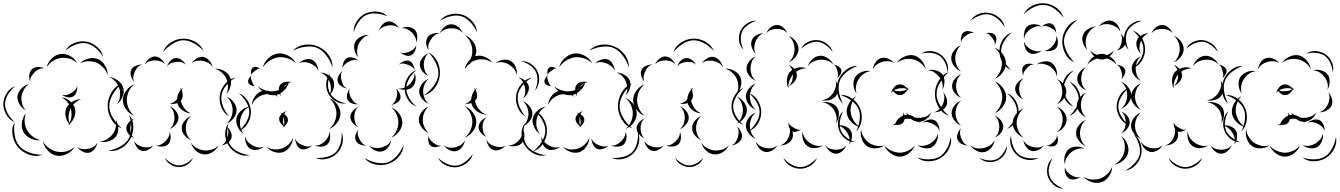

<svg xmlns="http://www.w3.org/2000/svg" viewBox="-111 -896 8115 1163"><path d="M285 -589Q303 -621 339 -635.5Q375 -650 411 -644Q447 -638 477 -612.5Q507 -587 514 -551Q495 -583 467 -606Q439 -629 410 -634Q381 -639 347 -626Q313 -613 285 -589ZM172 -489Q178 -518 202 -541.5Q226 -565 256 -569Q285 -573 314.5 -556.5Q344 -540 357 -514Q335 -534 308.5 -541Q282 -548 259 -545Q235 -542 211.5 -528Q188 -514 172 -489ZM373 -512Q393 -533 425 -541Q457 -549 483 -538Q509 -527 525.5 -498.5Q542 -470 541 -441Q532 -469 513.5 -488Q495 -507 474 -516Q452 -525 425.5 -525Q399 -525 373 -512ZM72 -401Q64 -418 66.5 -440.5Q69 -463 82 -476Q96 -489 118.5 -490Q141 -491 158 -482Q139 -484 124 -476.5Q109 -469 99 -459Q88 -448 79.5 -434Q71 -420 72 -401ZM551 -429Q578 -427 603 -408.5Q628 -390 636 -364Q643 -338 631 -309Q619 -280 597 -264Q613 -286 615.5 -311Q618 -336 613 -357Q607 -378 591.5 -398Q576 -418 551 -429ZM45 -227Q23 -239 7.5 -264Q-8 -289 -5 -314Q-2 -339 19 -360Q40 -381 65 -387Q44 -373 33 -352Q22 -331 19 -311Q17 -291 22.5 -268.5Q28 -246 45 -227ZM356 -376Q359 -359 352.5 -339Q346 -319 331 -311Q316 -303 296 -307.5Q276 -312 263 -323Q279 -317 293.5 -321Q308 -325 319 -332Q331 -339 342 -349Q353 -359 356 -376ZM-22 -157Q-54 -169 -72.5 -201Q-91 -233 -91 -267Q-90 -301 -70.5 -332Q-51 -363 -19 -374Q-45 -353 -62.5 -323.5Q-80 -294 -81 -267Q-81 -239 -64.5 -209.5Q-48 -180 -22 -157ZM317 -135Q313 -139 309 -144Q305 -140 301 -137Q304 -142 307 -146Q292 -165 286.5 -191Q281 -217 290 -239Q295 -252 307 -264Q299 -277 287.5 -288Q276 -299 261 -307Q295 -303 321 -276Q350 -296 381 -295Q366 -290 354 -281.5Q342 -273 332 -262Q341 -250 344 -237Q349 -213 339.5 -188Q330 -163 312 -146Q314 -141 317 -135ZM312 -230Q306 -213 304.5 -192.5Q303 -172 310 -152Q320 -171 322 -192Q324 -213 320 -231Q319 -236 317 -241Q315 -235 312 -230ZM135 -47Q106 -43 75.5 -57Q45 -71 31 -96Q17 -122 22 -155Q27 -188 46 -210Q36 -183 38.5 -155.5Q41 -128 53 -108Q64 -87 85.5 -70Q107 -53 135 -47ZM670 -201Q696 -171 696.5 -128.5Q697 -86 677 -52Q658 -18 621 3Q584 24 545 17Q584 10 618.5 -9.5Q653 -29 669 -57Q684 -84 684 -124Q684 -164 670 -201ZM590 -171Q604 -149 605 -119.5Q606 -90 591 -69Q575 -48 546.5 -40Q518 -32 493 -39Q519 -41 539 -54Q559 -67 571 -83Q584 -100 590 -123Q596 -146 590 -171ZM147 41Q108 56 67 41.5Q26 27 -1 -4Q-28 -35 -35 -78.5Q-42 -122 -22 -157Q-29 -117 -22 -76.5Q-15 -36 7 -11Q28 14 67 28Q106 42 147 41ZM341 -5Q326 21 294.5 36.5Q263 52 233 47Q203 42 179 16.5Q155 -9 149 -39Q165 -13 189 3Q213 19 237 23Q261 28 289.5 21Q318 14 341 -5ZM479 -32Q476 -13 462 6Q448 25 428 29Q409 33 388.5 21.5Q368 10 357 -6Q373 6 390.5 7.5Q408 9 423 5Q439 2 454.5 -6.5Q470 -15 479 -32Z M877 -580Q889 -617 924 -639Q959 -661 997 -662Q1036 -663 1071.5 -643Q1107 -623 1122 -587Q1096 -616 1062 -634.5Q1028 -653 997 -652Q967 -651 934 -630.5Q901 -610 877 -580ZM766 -505Q772 -523 790 -538.5Q808 -554 827 -554Q847 -554 864.5 -538.5Q882 -523 889 -505Q877 -520 860 -525Q843 -530 827 -530Q812 -530 795 -525Q778 -520 766 -505ZM1049 -513Q1060 -530 1081 -542.5Q1102 -555 1122 -551Q1142 -547 1157.5 -528Q1173 -509 1177 -489Q1166 -507 1150 -515.5Q1134 -524 1118 -527Q1102 -530 1083.5 -528Q1065 -526 1049 -513ZM901 -493Q905 -510 920 -526.5Q935 -543 953 -544Q970 -546 988 -533.5Q1006 -521 1013 -504Q1001 -517 985 -519.5Q969 -522 955 -521Q941 -519 926 -513.5Q911 -508 901 -493ZM702 -401Q689 -414 682.5 -435Q676 -456 684 -473Q691 -489 711.5 -497.5Q732 -506 750 -505Q732 -500 722 -488Q712 -476 706 -463Q700 -449 697 -433.5Q694 -418 702 -401ZM1190 -480Q1216 -482 1243.5 -468Q1271 -454 1282 -430Q1293 -406 1286 -376Q1279 -346 1260 -327Q1271 -351 1270 -375.5Q1269 -400 1260 -420Q1251 -439 1233 -456Q1215 -473 1190 -480ZM627 -119Q587 -133 564 -172Q541 -211 541 -254Q541 -297 564 -336Q587 -375 627 -389Q594 -362 572.5 -325Q551 -288 551 -254Q551 -220 572.5 -183Q594 -146 627 -119ZM702 -194Q674 -205 653.5 -232.5Q633 -260 633 -290Q633 -320 653.5 -347.5Q674 -375 702 -385Q679 -366 668 -340Q657 -314 657 -290Q657 -266 668 -240Q679 -214 702 -194ZM1046 -209Q1020 -210 995.5 -227Q971 -244 964 -269L963 -272Q939 -263 916 -268Q931 -270 942 -277.5Q953 -285 961 -295Q963 -326 983 -351Q983 -359 981 -366Q985 -361 987 -355Q992 -360 997 -364Q993 -357 990 -350Q995 -335 995.5 -319Q996 -303 988 -291Q986 -288 984 -286Q985 -281 987 -276Q993 -256 1007.5 -237.5Q1022 -219 1046 -209ZM1335 -331Q1369 -319 1389 -286Q1409 -253 1409 -217Q1409 -181 1389.5 -148Q1370 -115 1336 -103Q1363 -126 1381 -157.5Q1399 -189 1399 -217Q1399 -246 1381 -277Q1363 -308 1335 -331ZM1261 -311Q1285 -302 1303.5 -278.5Q1322 -255 1322 -229Q1322 -203 1303.5 -179.5Q1285 -156 1261 -147Q1281 -164 1289.5 -186Q1298 -208 1298 -229Q1298 -250 1289.5 -272Q1281 -294 1261 -311ZM916 -252Q936 -245 953 -225Q970 -205 970 -183Q970 -161 953 -141Q936 -121 916 -114Q933 -128 939.5 -147Q946 -166 946 -183Q946 -201 939.5 -219.5Q933 -238 916 -252ZM1046 -47Q1024 -55 1007 -76Q990 -97 990 -120Q990 -143 1007 -164Q1024 -185 1046 -193Q1028 -178 1021 -158Q1014 -138 1014 -120Q1014 -102 1021 -82Q1028 -62 1046 -47ZM702 -59Q684 -65 669 -82.5Q654 -100 654 -119Q654 -137 669 -154.5Q684 -172 702 -178Q688 -166 683 -150Q678 -134 678 -119Q678 -104 683 -87.5Q688 -71 702 -59ZM1261 -131Q1276 -120 1286 -99.5Q1296 -79 1291 -60Q1286 -42 1267 -29.5Q1248 -17 1229 -15Q1246 -23 1255 -37.5Q1264 -52 1268 -67Q1272 -81 1272 -98Q1272 -115 1261 -131ZM916 -98Q924 -81 922.5 -58.5Q921 -36 908 -23Q895 -10 872.5 -8.5Q850 -7 833 -15Q851 -13 865.5 -21.5Q880 -30 891 -40Q901 -51 909.5 -65.5Q918 -80 916 -98ZM817 -15Q807 1 786.5 11.5Q766 22 748 17Q730 13 717 -5.5Q704 -24 702 -43Q710 -26 724.5 -18Q739 -10 754 -6Q768 -3 785 -3.5Q802 -4 817 -15ZM1213 -15Q1202 9 1176 25.5Q1150 42 1124 39Q1097 37 1075 16Q1053 -5 1046 -31Q1061 -9 1083 2Q1105 13 1126 15Q1147 17 1170.5 10.5Q1194 4 1213 -15ZM1058 60Q1049 85 1024.5 100.5Q1000 116 973 116Q946 116 921.5 100.5Q897 85 888 60Q905 80 928.5 93Q952 106 973 106Q994 106 1017.5 93Q1041 80 1058 60Z M1663 -589Q1691 -619 1734.5 -625Q1778 -631 1816 -614Q1854 -598 1879.5 -563Q1905 -528 1903 -487Q1891 -526 1866.5 -559Q1842 -592 1812 -605Q1782 -618 1741 -613Q1700 -608 1663 -589ZM1481 -488Q1488 -519 1514.5 -543.5Q1541 -568 1573 -572Q1604 -576 1635.5 -558.5Q1667 -541 1682 -513Q1659 -534 1630 -543Q1601 -552 1575 -549Q1550 -545 1524 -529.5Q1498 -514 1481 -488ZM1698 -511Q1711 -526 1733.5 -534Q1756 -542 1775 -536Q1794 -529 1805.5 -507.5Q1817 -486 1817 -466Q1810 -485 1795.5 -496Q1781 -507 1766 -513Q1751 -519 1733 -520Q1715 -521 1698 -511ZM1412 -440Q1409 -450 1410 -465Q1411 -480 1420 -486Q1428 -493 1443 -490Q1458 -487 1466 -481Q1456 -483 1448.5 -477.5Q1441 -472 1434 -467Q1427 -462 1420 -456.5Q1413 -451 1412 -440ZM1829 -456Q1852 -457 1876 -443Q1900 -429 1909 -408Q1917 -386 1909 -359.5Q1901 -333 1883 -318Q1894 -338 1893.5 -359.5Q1893 -381 1886 -399Q1880 -416 1865.5 -432.5Q1851 -449 1829 -456ZM1436 -373Q1425 -373 1411 -379Q1397 -385 1393 -395Q1389 -406 1396.5 -419.5Q1404 -433 1412 -440Q1407 -430 1409.5 -421Q1412 -412 1415 -403Q1419 -395 1422.5 -386Q1426 -377 1436 -373ZM1277 -191Q1244 -209 1229.5 -246.5Q1215 -284 1221 -321Q1227 -358 1253 -388.5Q1279 -419 1316 -426Q1283 -407 1259 -378Q1235 -349 1231 -319Q1226 -289 1239 -254Q1252 -219 1277 -191ZM1414 -259Q1415 -286 1432.5 -311Q1450 -336 1475 -344L1477 -345Q1461 -357 1452 -373Q1474 -355 1501 -347Q1512 -347 1524 -343Q1539 -342 1554 -344Q1566 -346 1578 -351Q1577 -370 1587 -383Q1595 -393 1609.5 -397.5Q1624 -402 1639 -401Q1640 -403 1640 -404V-401Q1648 -401 1656 -398Q1646 -398 1638 -395Q1626 -354 1588 -332Q1587 -322 1589 -313Q1584 -319 1582 -328Q1572 -323 1563 -321Q1569 -316 1573 -310Q1564 -316 1554 -320Q1532 -317 1509 -326Q1495 -325 1482 -321Q1462 -315 1443 -299.5Q1424 -284 1414 -259ZM1606 -368Q1604 -366 1603 -364Q1620 -376 1632 -392Q1624 -387 1617.5 -381Q1611 -375 1606 -368ZM1883 -302Q1911 -292 1931 -265Q1951 -238 1951 -208Q1951 -179 1931 -152Q1911 -125 1883 -115Q1906 -134 1916.5 -159.5Q1927 -185 1927 -208Q1927 -232 1916.5 -257.5Q1906 -283 1883 -302ZM1365 -84Q1343 -98 1329.5 -126Q1316 -154 1321 -180Q1327 -206 1350.5 -226.5Q1374 -247 1400 -250Q1377 -238 1363 -217Q1349 -196 1345 -175Q1340 -154 1344.5 -129.5Q1349 -105 1365 -84ZM1617 -125Q1613 -127 1610 -129Q1606 -126 1601 -123Q1605 -127 1607 -132Q1595 -140 1587 -153Q1579 -166 1580 -178Q1581 -193 1596 -206Q1592 -211 1586 -214Q1593 -213 1600 -210Q1612 -220 1626 -224Q1615 -217 1610 -204Q1619 -199 1625.5 -191.5Q1632 -184 1633 -175Q1635 -164 1628.5 -152Q1622 -140 1612 -131Q1614 -128 1617 -125ZM1604 -176Q1603 -167 1603.5 -156.5Q1604 -146 1609 -137Q1612 -145 1611.5 -154Q1611 -163 1609 -171Q1609 -175 1608 -179.5Q1607 -184 1605 -188Q1605 -183 1604 -176ZM1402 44Q1367 53 1331.5 36Q1296 19 1276 -11Q1255 -41 1253 -80Q1251 -119 1273 -149Q1263 -114 1265.5 -77.5Q1268 -41 1284 -17Q1300 8 1333 24Q1366 40 1402 44ZM1883 -99Q1891 -81 1888.5 -58Q1886 -35 1873 -22Q1859 -9 1836 -8Q1813 -7 1795 -15Q1814 -13 1829.5 -21Q1845 -29 1856 -39Q1867 -50 1875.5 -65Q1884 -80 1883 -99ZM1958 -95Q1972 -63 1963 -27Q1954 9 1929 34Q1904 58 1867.5 66.5Q1831 75 1799 60Q1834 63 1868 54.5Q1902 46 1922 27Q1942 7 1951.5 -26.5Q1961 -60 1958 -95ZM1488 -8Q1473 6 1449 11Q1425 16 1407 6Q1389 -4 1380 -27Q1371 -50 1374 -70Q1378 -50 1391 -36.5Q1404 -23 1419 -15Q1433 -7 1451 -3.5Q1469 0 1488 -8ZM1664 -62Q1663 -35 1646.5 -9.5Q1630 16 1605 25Q1580 34 1550.5 24.5Q1521 15 1504 -6Q1527 8 1552 9Q1577 10 1597 3Q1617 -4 1635.5 -20.5Q1654 -37 1664 -62ZM1780 -15Q1768 -2 1747.5 5Q1727 12 1711 6Q1695 -1 1686 -20.5Q1677 -40 1677 -57Q1683 -41 1695 -31.5Q1707 -22 1720 -17Q1733 -11 1748.5 -9Q1764 -7 1780 -15Z M2032 -700Q2029 -735 2050 -767Q2071 -799 2103 -814Q2136 -829 2174 -825.5Q2212 -822 2237 -797Q2204 -811 2168.5 -814Q2133 -817 2108 -805Q2082 -793 2061.5 -763.5Q2041 -734 2032 -700ZM2186 -712Q2190 -730 2205.5 -747Q2221 -764 2240 -766Q2259 -768 2278 -755Q2297 -742 2305 -725Q2291 -738 2274.5 -741Q2258 -744 2243 -742Q2228 -740 2212 -733.5Q2196 -727 2186 -712ZM2321 -725Q2338 -734 2361.5 -732.5Q2385 -731 2399 -717Q2414 -704 2416 -680.5Q2418 -657 2410 -639Q2411 -658 2402.5 -673.5Q2394 -689 2383 -700Q2371 -711 2355.5 -719Q2340 -727 2321 -725ZM2060 -548Q2043 -565 2036.5 -592Q2030 -619 2040 -640Q2051 -662 2075.5 -674Q2100 -686 2124 -684Q2101 -678 2085.5 -662.5Q2070 -647 2062 -630Q2054 -613 2052 -591Q2050 -569 2060 -548ZM2410 -623Q2411 -606 2402.5 -587Q2394 -568 2379 -561Q2364 -554 2344 -561Q2324 -568 2312 -580Q2327 -572 2342 -575Q2357 -578 2369 -583Q2382 -589 2393.5 -598Q2405 -607 2410 -623ZM2484 -579Q2521 -561 2539.5 -521Q2558 -481 2553 -440Q2549 -398 2522.5 -363Q2496 -328 2456 -318Q2490 -341 2515 -374.5Q2540 -408 2544 -441Q2547 -474 2530 -511.5Q2513 -549 2484 -579ZM1964 -481Q1962 -498 1969.5 -517.5Q1977 -537 1992 -545Q2007 -552 2027.5 -546.5Q2048 -541 2060 -529Q2045 -536 2030 -532.5Q2015 -529 2003 -523Q1991 -517 1979.5 -507.5Q1968 -498 1964 -481ZM2306 -505Q2316 -517 2334.5 -524.5Q2353 -532 2368 -527Q2383 -521 2391.5 -503Q2400 -485 2400 -470Q2395 -485 2383 -492.5Q2371 -500 2359 -504Q2347 -509 2333.5 -511Q2320 -513 2306 -505ZM1992 -360Q1975 -362 1957 -373.5Q1939 -385 1935 -401Q1930 -418 1940 -437Q1950 -456 1964 -466Q1954 -452 1954 -436.5Q1954 -421 1958 -408Q1961 -394 1968.5 -380.5Q1976 -367 1992 -360ZM2400 -454Q2409 -434 2406 -409Q2403 -384 2387 -369Q2372 -354 2346.5 -352.5Q2321 -351 2302 -360Q2323 -358 2341 -366Q2359 -374 2371 -386Q2383 -398 2392 -415.5Q2401 -433 2400 -454ZM1985 -269Q1953 -265 1923 -282.5Q1893 -300 1878 -328Q1863 -357 1865 -391.5Q1867 -426 1889 -450Q1877 -420 1876 -388Q1875 -356 1887 -333Q1899 -310 1926 -293Q1953 -276 1985 -269ZM2060 -265Q2043 -262 2023 -269Q2003 -276 1995 -291Q1987 -306 1992 -326.5Q1997 -347 2008 -360Q2002 -344 2005.5 -329.5Q2009 -315 2016 -303Q2023 -291 2033 -279.5Q2043 -268 2060 -265ZM2286 -360Q2300 -351 2309 -333Q2318 -315 2314 -299Q2310 -283 2292.5 -272.5Q2275 -262 2259 -261Q2274 -268 2280.5 -280.5Q2287 -293 2291 -305Q2294 -318 2295 -332.5Q2296 -347 2286 -360ZM2060 -126Q2042 -133 2026.5 -150.5Q2011 -168 2011 -188Q2011 -207 2026.5 -224.5Q2042 -242 2060 -249Q2045 -237 2040 -220Q2035 -203 2035 -188Q2035 -172 2040 -155.5Q2045 -139 2060 -126ZM2259 -245Q2286 -235 2306 -209Q2326 -183 2326 -154Q2326 -125 2306 -99Q2286 -73 2259 -63Q2281 -81 2291.5 -106Q2302 -131 2302 -154Q2302 -177 2291.5 -202Q2281 -227 2259 -245ZM2108 -15Q2091 -13 2071.5 -20.5Q2052 -28 2045 -43Q2037 -58 2042.5 -78Q2048 -98 2060 -110Q2053 -95 2056.5 -80.5Q2060 -66 2066 -54Q2072 -42 2081.5 -30.5Q2091 -19 2108 -15ZM2259 -47Q2256 -25 2240.5 -4.5Q2225 16 2204 21Q2182 26 2159 14.5Q2136 3 2124 -15Q2141 -2 2161 0Q2181 2 2198 -2Q2215 -6 2232 -16.5Q2249 -27 2259 -47ZM2334 -18Q2332 22 2304.5 53.5Q2277 85 2240 97Q2202 109 2161 100Q2120 91 2096 60Q2129 81 2167.5 89Q2206 97 2236 88Q2266 78 2292.5 48.5Q2319 19 2334 -18Z M2554 -770Q2576 -799 2614.5 -808.5Q2653 -818 2689 -807Q2724 -796 2750.5 -766Q2777 -736 2778 -699Q2764 -734 2739 -761Q2714 -788 2686 -797Q2657 -806 2621 -798Q2585 -790 2554 -770ZM2554 -695Q2561 -716 2581 -732.5Q2601 -749 2623 -749Q2645 -749 2665 -732.5Q2685 -716 2693 -695Q2679 -712 2660 -718.5Q2641 -725 2623 -725Q2606 -725 2587 -718.5Q2568 -712 2554 -695ZM2486 -591Q2474 -607 2471 -630Q2468 -653 2479 -670Q2489 -686 2512 -692.5Q2535 -699 2554 -695Q2534 -693 2520.5 -681.5Q2507 -670 2499 -657Q2490 -644 2485 -627Q2480 -610 2486 -591ZM2705 -476Q2706 -485 2709 -494Q2707 -493 2705 -492Q2708 -494 2710 -496Q2720 -522 2740 -539Q2750 -563 2750 -587Q2750 -612 2739 -638Q2728 -664 2705 -683Q2733 -673 2753.5 -645.5Q2774 -618 2774 -587Q2774 -572 2768 -556Q2771 -557 2774 -557Q2800 -563 2828.5 -550.5Q2857 -538 2872 -515Q2850 -531 2825.5 -535Q2801 -539 2780 -534Q2762 -530 2745 -520Q2735 -508 2722 -500Q2712 -489 2705 -476ZM2486 -435Q2465 -443 2448.5 -463Q2432 -483 2432 -505Q2432 -527 2448.5 -547Q2465 -567 2486 -575Q2469 -561 2462.5 -542Q2456 -523 2456 -505Q2456 -487 2462.5 -468Q2469 -449 2486 -435ZM2891 -514Q2908 -529 2935.5 -533.5Q2963 -538 2983 -526Q3003 -515 3013 -489.5Q3023 -464 3019 -441Q3015 -464 3001 -480Q2987 -496 2971 -505Q2955 -515 2933.5 -518.5Q2912 -522 2891 -514ZM3045 -525Q3076 -528 3103.5 -510Q3131 -492 3145 -464Q3158 -436 3154 -402.5Q3150 -369 3129 -347Q3142 -375 3144 -406Q3146 -437 3136 -459Q3125 -482 3100 -500Q3075 -518 3045 -525ZM2411 -251Q2378 -263 2359 -294.5Q2340 -326 2340 -361Q2340 -396 2359 -427.5Q2378 -459 2411 -471Q2384 -449 2367 -419Q2350 -389 2350 -361Q2350 -333 2367 -303Q2384 -273 2411 -251ZM3027 -427Q3048 -424 3067.5 -409Q3087 -394 3092 -374Q3096 -354 3084.5 -332Q3073 -310 3056 -299Q3069 -315 3070.5 -334Q3072 -353 3068 -369Q3065 -385 3055.5 -401.5Q3046 -418 3027 -427ZM2486 -267Q2464 -275 2446 -297Q2428 -319 2428 -343Q2428 -367 2446 -389Q2464 -411 2486 -419Q2468 -404 2460 -383Q2452 -362 2452 -343Q2452 -324 2460 -303Q2468 -282 2486 -267ZM2836 -201Q2809 -202 2782.5 -219Q2756 -236 2747 -262Q2745 -267 2744 -272Q2724 -265 2705 -268Q2718 -270 2727 -277Q2736 -284 2743 -292Q2745 -325 2765 -351Q2764 -358 2762 -366Q2766 -361 2769 -355Q2774 -361 2779 -366Q2775 -358 2771 -350Q2778 -336 2779 -320.5Q2780 -305 2773 -294Q2770 -289 2766 -285Q2767 -277 2770 -270Q2777 -249 2793.5 -230Q2810 -211 2836 -201ZM3056 -283Q3078 -275 3096 -253Q3114 -231 3114 -207Q3114 -183 3096 -161Q3078 -139 3056 -131Q3074 -146 3082 -167Q3090 -188 3090 -207Q3090 -226 3082 -247Q3074 -268 3056 -283ZM2705 -252Q2733 -242 2753.5 -214.5Q2774 -187 2774 -158Q2774 -128 2753.5 -100.5Q2733 -73 2705 -63Q2728 -82 2739 -108Q2750 -134 2750 -158Q2750 -181 2739 -207Q2728 -233 2705 -252ZM2486 -91Q2462 -100 2444 -123Q2426 -146 2426 -171Q2426 -196 2444 -219Q2462 -242 2486 -251Q2467 -235 2458.5 -213Q2450 -191 2450 -171Q2450 -151 2458.5 -129Q2467 -107 2486 -91ZM3131 -223Q3166 -208 3185 -171.5Q3204 -135 3202 -97Q3200 -58 3177 -24Q3154 10 3117 21Q3148 -2 3169 -34.5Q3190 -67 3192 -97Q3194 -128 3176.5 -162.5Q3159 -197 3131 -223ZM2836 -67Q2818 -73 2803 -90Q2788 -107 2788 -126Q2788 -145 2803 -162Q2818 -179 2836 -185Q2822 -173 2817 -157Q2812 -141 2812 -126Q2812 -111 2817 -95Q2822 -79 2836 -67ZM3056 -115Q3066 -97 3065.5 -71.5Q3065 -46 3051 -31Q3037 -15 3012.5 -11Q2988 -7 2968 -15Q2989 -15 3005.5 -24.5Q3022 -34 3033 -47Q3044 -59 3051.5 -76.5Q3059 -94 3056 -115ZM2562 -15Q2549 -7 2529.5 -5Q2510 -3 2498 -13Q2486 -22 2483.5 -41.5Q2481 -61 2486 -75Q2486 -60 2495 -49.5Q2504 -39 2513 -32Q2523 -24 2535 -18Q2547 -12 2562 -15ZM2952 -15Q2940 0 2919 9.5Q2898 19 2880 13Q2861 8 2849 -12Q2837 -32 2836 -51Q2843 -33 2857.5 -23.5Q2872 -14 2887 -10Q2901 -5 2918.5 -5Q2936 -5 2952 -15ZM2705 -47Q2703 -26 2688.5 -6Q2674 14 2654 19Q2634 24 2611.5 13Q2589 2 2578 -15Q2594 -3 2613 -1.5Q2632 0 2648 -4Q2664 -8 2680 -18Q2696 -28 2705 -47ZM2753 36Q2745 69 2716.5 91Q2688 113 2655 117Q2622 120 2589.5 105Q2557 90 2542 60Q2566 83 2596.5 96.5Q2627 110 2654 107Q2681 104 2707.5 84Q2734 64 2753 36Z M3458 -589Q3486 -619 3529.5 -625Q3573 -631 3611 -614Q3649 -598 3674.5 -563Q3700 -528 3698 -487Q3686 -526 3661.5 -559Q3637 -592 3607 -605Q3577 -618 3536 -613Q3495 -608 3458 -589ZM3276 -488Q3283 -519 3309.5 -543.5Q3336 -568 3368 -572Q3399 -576 3430.5 -558.5Q3462 -541 3477 -513Q3454 -534 3425 -543Q3396 -552 3370 -549Q3345 -545 3319 -529.5Q3293 -514 3276 -488ZM3493 -511Q3506 -526 3528.5 -534Q3551 -542 3570 -536Q3589 -529 3600.5 -507.5Q3612 -486 3612 -466Q3605 -485 3590.5 -496Q3576 -507 3561 -513Q3546 -519 3528 -520Q3510 -521 3493 -511ZM3207 -440Q3204 -450 3205 -465Q3206 -480 3215 -486Q3223 -493 3238 -490Q3253 -487 3261 -481Q3251 -483 3243.5 -477.5Q3236 -472 3229 -467Q3222 -462 3215 -456.5Q3208 -451 3207 -440ZM3624 -456Q3647 -457 3671 -443Q3695 -429 3704 -408Q3712 -386 3704 -359.5Q3696 -333 3678 -318Q3689 -338 3688.5 -359.5Q3688 -381 3681 -399Q3675 -416 3660.5 -432.5Q3646 -449 3624 -456ZM3231 -373Q3220 -373 3206 -379Q3192 -385 3188 -395Q3184 -406 3191.5 -419.5Q3199 -433 3207 -440Q3202 -430 3204.5 -421Q3207 -412 3210 -403Q3214 -395 3217.5 -386Q3221 -377 3231 -373ZM3072 -191Q3039 -209 3024.5 -246.5Q3010 -284 3016 -321Q3022 -358 3048 -388.5Q3074 -419 3111 -426Q3078 -407 3054 -378Q3030 -349 3026 -319Q3021 -289 3034 -254Q3047 -219 3072 -191ZM3209 -259Q3210 -286 3227.5 -311Q3245 -336 3270 -344L3272 -345Q3256 -357 3247 -373Q3269 -355 3296 -347Q3307 -347 3319 -343Q3334 -342 3349 -344Q3361 -346 3373 -351Q3372 -370 3382 -383Q3390 -393 3404.5 -397.5Q3419 -402 3434 -401Q3435 -403 3435 -404V-401Q3443 -401 3451 -398Q3441 -398 3433 -395Q3421 -354 3383 -332Q3382 -322 3384 -313Q3379 -319 3377 -328Q3367 -323 3358 -321Q3364 -316 3368 -310Q3359 -316 3349 -320Q3327 -317 3304 -326Q3290 -325 3277 -321Q3257 -315 3238 -299.5Q3219 -284 3209 -259ZM3401 -368Q3399 -366 3398 -364Q3415 -376 3427 -392Q3419 -387 3412.5 -381Q3406 -375 3401 -368ZM3678 -302Q3706 -292 3726 -265Q3746 -238 3746 -208Q3746 -179 3726 -152Q3706 -125 3678 -115Q3701 -134 3711.5 -159.5Q3722 -185 3722 -208Q3722 -232 3711.5 -257.5Q3701 -283 3678 -302ZM3160 -84Q3138 -98 3124.5 -126Q3111 -154 3116 -180Q3122 -206 3145.5 -226.5Q3169 -247 3195 -250Q3172 -238 3158 -217Q3144 -196 3140 -175Q3135 -154 3139.5 -129.5Q3144 -105 3160 -84ZM3412 -125Q3408 -127 3405 -129Q3401 -126 3396 -123Q3400 -127 3402 -132Q3390 -140 3382 -153Q3374 -166 3375 -178Q3376 -193 3391 -206Q3387 -211 3381 -214Q3388 -213 3395 -210Q3407 -220 3421 -224Q3410 -217 3405 -204Q3414 -199 3420.5 -191.5Q3427 -184 3428 -175Q3430 -164 3423.5 -152Q3417 -140 3407 -131Q3409 -128 3412 -125ZM3399 -176Q3398 -167 3398.5 -156.5Q3399 -146 3404 -137Q3407 -145 3406.5 -154Q3406 -163 3404 -171Q3404 -175 3403 -179.5Q3402 -184 3400 -188Q3400 -183 3399 -176ZM3197 44Q3162 53 3126.5 36Q3091 19 3071 -11Q3050 -41 3048 -80Q3046 -119 3068 -149Q3058 -114 3060.5 -77.5Q3063 -41 3079 -17Q3095 8 3128 24Q3161 40 3197 44ZM3678 -99Q3686 -81 3683.5 -58Q3681 -35 3668 -22Q3654 -9 3631 -8Q3608 -7 3590 -15Q3609 -13 3624.5 -21Q3640 -29 3651 -39Q3662 -50 3670.5 -65Q3679 -80 3678 -99ZM3753 -95Q3767 -63 3758 -27Q3749 9 3724 34Q3699 58 3662.5 66.5Q3626 75 3594 60Q3629 63 3663 54.5Q3697 46 3717 27Q3737 7 3746.5 -26.5Q3756 -60 3753 -95ZM3283 -8Q3268 6 3244 11Q3220 16 3202 6Q3184 -4 3175 -27Q3166 -50 3169 -70Q3173 -50 3186 -36.5Q3199 -23 3214 -15Q3228 -7 3246 -3.5Q3264 0 3283 -8ZM3459 -62Q3458 -35 3441.5 -9.5Q3425 16 3400 25Q3375 34 3345.5 24.5Q3316 15 3299 -6Q3322 8 3347 9Q3372 10 3392 3Q3412 -4 3430.5 -20.5Q3449 -37 3459 -62ZM3575 -15Q3563 -2 3542.5 5Q3522 12 3506 6Q3490 -1 3481 -20.5Q3472 -40 3472 -57Q3478 -41 3490 -31.5Q3502 -22 3515 -17Q3528 -11 3543.5 -9Q3559 -7 3575 -15Z M3968 -580Q3980 -617 4015 -639Q4050 -661 4088 -662Q4127 -663 4162.5 -643Q4198 -623 4213 -587Q4187 -616 4153 -634.5Q4119 -653 4088 -652Q4058 -651 4025 -630.5Q3992 -610 3968 -580ZM3857 -505Q3863 -523 3881 -538.5Q3899 -554 3918 -554Q3938 -554 3955.5 -538.5Q3973 -523 3980 -505Q3968 -520 3951 -525Q3934 -530 3918 -530Q3903 -530 3886 -525Q3869 -520 3857 -505ZM4140 -513Q4151 -530 4172 -542.5Q4193 -555 4213 -551Q4233 -547 4248.5 -528Q4264 -509 4268 -489Q4257 -507 4241 -515.5Q4225 -524 4209 -527Q4193 -530 4174.5 -528Q4156 -526 4140 -513ZM3992 -493Q3996 -510 4011 -526.5Q4026 -543 4044 -544Q4061 -546 4079 -533.5Q4097 -521 4104 -504Q4092 -517 4076 -519.5Q4060 -522 4046 -521Q4032 -519 4017 -513.5Q4002 -508 3992 -493ZM3793 -401Q3780 -414 3773.5 -435Q3767 -456 3775 -473Q3782 -489 3802.5 -497.5Q3823 -506 3841 -505Q3823 -500 3813 -488Q3803 -476 3797 -463Q3791 -449 3788 -433.5Q3785 -418 3793 -401ZM4281 -480Q4307 -482 4334.5 -468Q4362 -454 4373 -430Q4384 -406 4377 -376Q4370 -346 4351 -327Q4362 -351 4361 -375.5Q4360 -400 4351 -420Q4342 -439 4324 -456Q4306 -473 4281 -480ZM3718 -119Q3678 -133 3655 -172Q3632 -211 3632 -254Q3632 -297 3655 -336Q3678 -375 3718 -389Q3685 -362 3663.5 -325Q3642 -288 3642 -254Q3642 -220 3663.5 -183Q3685 -146 3718 -119ZM3793 -194Q3765 -205 3744.5 -232.5Q3724 -260 3724 -290Q3724 -320 3744.5 -347.5Q3765 -375 3793 -385Q3770 -366 3759 -340Q3748 -314 3748 -290Q3748 -266 3759 -240Q3770 -214 3793 -194ZM4137 -209Q4111 -210 4086.5 -227Q4062 -244 4055 -269L4054 -272Q4030 -263 4007 -268Q4022 -270 4033 -277.5Q4044 -285 4052 -295Q4054 -326 4074 -351Q4074 -359 4072 -366Q4076 -361 4078 -355Q4083 -360 4088 -364Q4084 -357 4081 -350Q4086 -335 4086.5 -319Q4087 -303 4079 -291Q4077 -288 4075 -286Q4076 -281 4078 -276Q4084 -256 4098.5 -237.5Q4113 -219 4137 -209ZM4426 -331Q4460 -319 4480 -286Q4500 -253 4500 -217Q4500 -181 4480.5 -148Q4461 -115 4427 -103Q4454 -126 4472 -157.5Q4490 -189 4490 -217Q4490 -246 4472 -277Q4454 -308 4426 -331ZM4352 -311Q4376 -302 4394.5 -278.5Q4413 -255 4413 -229Q4413 -203 4394.5 -179.5Q4376 -156 4352 -147Q4372 -164 4380.5 -186Q4389 -208 4389 -229Q4389 -250 4380.5 -272Q4372 -294 4352 -311ZM4007 -252Q4027 -245 4044 -225Q4061 -205 4061 -183Q4061 -161 4044 -141Q4027 -121 4007 -114Q4024 -128 4030.5 -147Q4037 -166 4037 -183Q4037 -201 4030.5 -219.5Q4024 -238 4007 -252ZM4137 -47Q4115 -55 4098 -76Q4081 -97 4081 -120Q4081 -143 4098 -164Q4115 -185 4137 -193Q4119 -178 4112 -158Q4105 -138 4105 -120Q4105 -102 4112 -82Q4119 -62 4137 -47ZM3793 -59Q3775 -65 3760 -82.5Q3745 -100 3745 -119Q3745 -137 3760 -154.5Q3775 -172 3793 -178Q3779 -166 3774 -150Q3769 -134 3769 -119Q3769 -104 3774 -87.5Q3779 -71 3793 -59ZM4352 -131Q4367 -120 4377 -99.5Q4387 -79 4382 -60Q4377 -42 4358 -29.5Q4339 -17 4320 -15Q4337 -23 4346 -37.5Q4355 -52 4359 -67Q4363 -81 4363 -98Q4363 -115 4352 -131ZM4007 -98Q4015 -81 4013.5 -58.5Q4012 -36 3999 -23Q3986 -10 3963.5 -8.5Q3941 -7 3924 -15Q3942 -13 3956.5 -21.5Q3971 -30 3982 -40Q3992 -51 4000.5 -65.5Q4009 -80 4007 -98ZM3908 -15Q3898 1 3877.5 11.5Q3857 22 3839 17Q3821 13 3808 -5.5Q3795 -24 3793 -43Q3801 -26 3815.5 -18Q3830 -10 3845 -6Q3859 -3 3876 -3.5Q3893 -4 3908 -15ZM4304 -15Q4293 9 4267 25.5Q4241 42 4215 39Q4188 37 4166 16Q4144 -5 4137 -31Q4152 -9 4174 2Q4196 13 4217 15Q4238 17 4261.5 10.5Q4285 4 4304 -15ZM4149 60Q4140 85 4115.5 100.5Q4091 116 4064 116Q4037 116 4012.5 100.5Q3988 85 3979 60Q3996 80 4019.5 93Q4043 106 4064 106Q4085 106 4108.5 93Q4132 80 4149 60Z M4392 -595Q4370 -616 4366 -648.5Q4362 -681 4374 -708Q4387 -736 4414 -754Q4441 -772 4471 -770Q4442 -761 4417.5 -743.5Q4393 -726 4384 -704Q4374 -682 4376.5 -652Q4379 -622 4392 -595ZM4531 -695Q4538 -714 4556.5 -729.5Q4575 -745 4595 -745Q4615 -745 4633.5 -729Q4652 -713 4659 -694Q4646 -710 4628.5 -715.5Q4611 -721 4595 -721Q4579 -721 4561.5 -715.5Q4544 -710 4531 -695ZM4467 -571Q4451 -585 4443 -608.5Q4435 -632 4443 -652Q4450 -671 4472 -683Q4494 -695 4515 -695Q4495 -688 4483 -673.5Q4471 -659 4465 -643Q4459 -627 4458 -608Q4457 -589 4467 -571ZM4666 -679Q4690 -670 4708 -647Q4726 -624 4726 -599Q4726 -574 4708 -551Q4690 -528 4666 -519Q4685 -535 4693.5 -557Q4702 -579 4702 -599Q4702 -619 4693.5 -641Q4685 -663 4666 -679ZM4741 -600Q4754 -628 4783.5 -642Q4813 -656 4843 -653Q4874 -649 4899.5 -629Q4925 -609 4933 -580Q4916 -605 4891.5 -622.5Q4867 -640 4842 -643Q4818 -645 4790.5 -633Q4763 -621 4741 -600ZM4782 -495Q4789 -518 4810 -537.5Q4831 -557 4856 -558Q4880 -560 4903.5 -543.5Q4927 -527 4937 -505Q4920 -523 4898.5 -529.5Q4877 -536 4857 -534Q4838 -533 4817 -524Q4796 -515 4782 -495ZM4467 -407Q4445 -415 4428 -436.5Q4411 -458 4411 -481Q4411 -504 4428 -525.5Q4445 -547 4467 -555Q4449 -540 4442 -520Q4435 -500 4435 -481Q4435 -462 4442 -442Q4449 -422 4467 -407ZM4937 -505Q4950 -504 4965.5 -495Q4981 -486 4985 -473Q4988 -460 4979 -444.5Q4970 -429 4959 -421Q4967 -433 4965.5 -444.5Q4964 -456 4961 -467Q4959 -477 4954 -488Q4949 -499 4937 -505ZM4666 -359Q4654 -382 4655.5 -411.5Q4657 -441 4674 -461Q4680 -467 4687 -472Q4681 -491 4666 -503Q4685 -496 4700 -479Q4737 -496 4774 -482Q4756 -482 4740 -476.5Q4724 -471 4711 -462Q4716 -450 4716 -439Q4716 -419 4700.5 -400.5Q4685 -382 4666 -375Q4681 -388 4686.5 -405.5Q4692 -423 4692 -439Q4692 -442 4692 -445Q4679 -429 4670.5 -406.5Q4662 -384 4666 -359ZM4950 -408Q4963 -390 4965 -363Q4967 -336 4954 -317Q4941 -298 4914.5 -290.5Q4888 -283 4866 -289Q4889 -291 4906.5 -303.5Q4924 -316 4934 -331Q4945 -346 4950.5 -366Q4956 -386 4950 -408ZM4467 -231Q4443 -240 4425 -263Q4407 -286 4407 -311Q4407 -336 4425 -359Q4443 -382 4467 -391Q4448 -375 4439.5 -353Q4431 -331 4431 -311Q4431 -291 4439.5 -269Q4448 -247 4467 -231ZM4392 -139Q4359 -151 4339.5 -183.5Q4320 -216 4320 -251Q4320 -286 4339.5 -318.5Q4359 -351 4392 -363Q4365 -340 4347.5 -309.5Q4330 -279 4330 -251Q4330 -223 4347.5 -192.5Q4365 -162 4392 -139ZM4979 -321Q5017 -323 5050 -299.5Q5083 -276 5098 -241Q5113 -206 5107.5 -166Q5102 -126 5075 -100Q5092 -134 5096.5 -171.5Q5101 -209 5089 -237Q5076 -265 5045.5 -287.5Q5015 -310 4979 -321ZM4871 -276Q4894 -281 4920.5 -272.5Q4947 -264 4960 -244Q4973 -224 4970 -196Q4967 -168 4953 -149Q4960 -172 4955 -193.5Q4950 -215 4940 -231Q4929 -247 4911.5 -260Q4894 -273 4871 -276ZM4467 -55Q4443 -64 4425 -87Q4407 -110 4407 -135Q4407 -160 4425 -183Q4443 -206 4467 -215Q4448 -199 4439.5 -177Q4431 -155 4431 -135Q4431 -115 4439.5 -93Q4448 -71 4467 -55ZM4743 -113Q4733 -105 4717.5 -100Q4702 -95 4689 -99Q4696 -75 4688 -57Q4680 -37 4657.5 -25.5Q4635 -14 4614 -15Q4634 -21 4647 -35.5Q4660 -50 4666 -66Q4671 -77 4673 -89Q4675 -101 4674 -114Q4663 -133 4666 -155Q4669 -142 4678.5 -134.5Q4688 -127 4698 -122Q4707 -116 4718.5 -112Q4730 -108 4743 -113ZM4962 -136Q4983 -140 5007 -131.5Q5031 -123 5042 -105Q5053 -87 5049 -61.5Q5045 -36 5032 -19Q5039 -40 5034.5 -59Q5030 -78 5021 -92Q5012 -107 4997.5 -119.5Q4983 -132 4962 -136ZM4873 -15Q4854 -1 4826.5 1Q4799 3 4780 -11Q4761 -24 4753 -50.5Q4745 -77 4751 -100Q4753 -76 4765.5 -58.5Q4778 -41 4794 -31Q4809 -20 4830 -14.5Q4851 -9 4873 -15ZM4598 -15Q4588 3 4566 15.5Q4544 28 4523 24Q4503 20 4487 1Q4471 -18 4467 -39Q4477 -21 4494 -11.5Q4511 -2 4528 1Q4544 4 4563 1Q4582 -2 4598 -15ZM5016 -15Q5009 4 4991 19.5Q4973 35 4953 35Q4933 35 4914.5 19.5Q4896 4 4889 -15Q4902 0 4919.5 5.5Q4937 11 4953 11Q4969 11 4986 5.5Q5003 0 5016 -15ZM4838 60Q4827 90 4797.5 108Q4768 126 4736 126Q4704 126 4674.5 108Q4645 90 4634 60Q4655 85 4682.5 100.5Q4710 116 4736 116Q4762 116 4789.5 100.5Q4817 85 4838 60Z M5469 -571Q5494 -589 5527.5 -586.5Q5561 -584 5586 -566Q5612 -548 5624.5 -517Q5637 -486 5629 -456Q5627 -487 5614 -515Q5601 -543 5580 -558Q5560 -572 5529.5 -575.5Q5499 -579 5469 -571ZM5321 -515Q5336 -538 5365 -552Q5394 -566 5422 -561Q5449 -555 5470.5 -530.5Q5492 -506 5496 -478Q5482 -503 5460.5 -518Q5439 -533 5417 -537Q5395 -542 5369 -537Q5343 -532 5321 -515ZM5176 -474Q5177 -495 5191 -516.5Q5205 -538 5225 -544Q5246 -550 5269 -540.5Q5292 -531 5305 -514Q5287 -525 5267.5 -525.5Q5248 -526 5232 -521Q5216 -516 5200 -505Q5184 -494 5176 -474ZM4996 -267Q4967 -292 4960 -333Q4953 -374 4967 -410Q4981 -447 5013.5 -472.5Q5046 -498 5084 -497Q5048 -484 5017.5 -460Q4987 -436 4976 -407Q4965 -378 4971 -339.5Q4977 -301 4996 -267ZM5509 -470Q5531 -477 5557.5 -470Q5584 -463 5598 -445Q5611 -427 5610 -399.5Q5609 -372 5597 -353Q5602 -375 5596 -395.5Q5590 -416 5578 -431Q5567 -445 5549.5 -457Q5532 -469 5509 -470ZM5078 -329Q5062 -349 5059 -378.5Q5056 -408 5069 -429Q5083 -450 5110.5 -460.5Q5138 -471 5163 -465Q5138 -462 5119 -447.5Q5100 -433 5090 -416Q5079 -399 5074.5 -376Q5070 -353 5078 -329ZM5286 -331Q5288 -341 5294 -352Q5291 -356 5289 -360Q5292 -357 5295 -354Q5302 -366 5312 -374.5Q5322 -383 5333 -384Q5347 -387 5362 -379Q5377 -371 5387 -360Q5389 -362 5391 -365Q5390 -361 5389 -358Q5392 -353 5395 -349Q5391 -352 5387 -354Q5380 -341 5368 -330.5Q5356 -320 5342 -320Q5330 -319 5318 -326.5Q5306 -334 5298 -345Q5291 -339 5286 -331ZM5337 -361Q5329 -359 5320.5 -356.5Q5312 -354 5304 -349Q5313 -345 5322.5 -344Q5332 -343 5341 -344Q5352 -344 5363 -346.5Q5374 -349 5383 -356Q5372 -362 5360 -362Q5348 -362 5337 -361ZM5601 -338Q5616 -323 5623 -299Q5630 -275 5622 -256Q5613 -237 5590.5 -226Q5568 -215 5547 -216Q5567 -222 5580 -236Q5593 -250 5600 -265Q5607 -281 5609 -300Q5611 -319 5601 -338ZM5098 -126Q5069 -133 5045.5 -157.5Q5022 -182 5018 -212Q5015 -241 5032 -270.5Q5049 -300 5075 -313Q5055 -292 5047 -265Q5039 -238 5042 -215Q5045 -191 5059 -167Q5073 -143 5098 -126ZM5069 -35Q5037 -34 5010 -55Q4983 -76 4972 -106Q4961 -135 4967 -168.5Q4973 -202 4997 -223Q4982 -195 4977 -164Q4972 -133 4981 -109Q4990 -85 5014.5 -65Q5039 -45 5069 -35ZM5306 -131Q5307 -136 5309 -140Q5302 -141 5296 -144Q5304 -143 5311 -146Q5326 -181 5358 -195Q5362 -205 5361 -216Q5365 -208 5367 -198Q5371 -199 5376 -200Q5380 -200 5384 -200Q5379 -208 5376 -216Q5384 -206 5395 -200Q5414 -196 5432 -184Q5443 -182 5454 -182Q5473 -182 5494.5 -189.5Q5516 -197 5531 -216Q5523 -194 5502 -176.5Q5481 -159 5458 -158Q5459 -155 5461 -152Q5458 -155 5454 -158Q5429 -158 5406 -176Q5392 -178 5379 -176Q5373 -175 5368 -174Q5366 -160 5359 -153Q5351 -144 5338 -141Q5325 -138 5312 -140Q5309 -136 5306 -131ZM5477 -152Q5490 -164 5511.5 -170Q5533 -176 5549 -168Q5565 -160 5573 -139.5Q5581 -119 5579 -101Q5575 -119 5563 -129.5Q5551 -140 5538 -146Q5525 -153 5509 -156Q5493 -159 5477 -152ZM5246 -15Q5224 1 5193 2.5Q5162 4 5140 -11Q5118 -27 5108 -56.5Q5098 -86 5105 -112Q5108 -85 5122 -64Q5136 -43 5153 -31Q5171 -19 5195.5 -13.5Q5220 -8 5246 -15ZM5569 -88Q5573 -66 5563.5 -41.5Q5554 -17 5535 -5Q5515 6 5489 1.5Q5463 -3 5446 -17Q5467 -10 5487 -13.5Q5507 -17 5523 -26Q5538 -35 5551.5 -50.5Q5565 -66 5569 -88ZM5648 -67Q5656 -31 5637.5 5Q5619 41 5587 61Q5555 80 5515 81Q5475 82 5445 58Q5481 70 5518.5 69Q5556 68 5582 52Q5607 36 5625 3Q5643 -30 5648 -67ZM5430 -14Q5420 13 5393.5 33Q5367 53 5338 53Q5309 52 5282.5 32Q5256 12 5246 -15Q5265 7 5290 17.5Q5315 28 5338 29Q5361 29 5386 18.5Q5411 8 5430 -14Z M5767 -770Q5784 -799 5817.5 -811.5Q5851 -824 5884 -817Q5917 -811 5943.5 -787Q5970 -763 5975 -730Q5959 -759 5934 -780.5Q5909 -802 5882 -808Q5856 -813 5824.5 -802Q5793 -791 5767 -770ZM5711 -639Q5707 -654 5711 -673Q5715 -692 5727 -701Q5740 -710 5759 -707Q5778 -704 5791 -695Q5776 -699 5763.5 -693.5Q5751 -688 5741 -681Q5731 -674 5721.5 -664Q5712 -654 5711 -639ZM5858 -695Q5872 -699 5890 -696.5Q5908 -694 5917 -683Q5926 -672 5924 -653.5Q5922 -635 5914 -623Q5917 -637 5911 -648Q5905 -659 5898 -668Q5891 -677 5882 -685.5Q5873 -694 5858 -695ZM5711 -463Q5687 -472 5669 -495Q5651 -518 5651 -543Q5651 -568 5669 -591Q5687 -614 5711 -623Q5692 -607 5683.5 -585Q5675 -563 5675 -543Q5675 -523 5683.5 -501Q5692 -479 5711 -463ZM5914 -607Q5942 -597 5962 -570Q5982 -543 5982 -513Q5982 -483 5962 -456Q5942 -429 5914 -419Q5937 -438 5947.5 -463.5Q5958 -489 5958 -513Q5958 -537 5947.5 -562.5Q5937 -588 5914 -607ZM5636 -195Q5597 -209 5574.5 -247Q5552 -285 5552 -327Q5552 -369 5574.5 -407Q5597 -445 5636 -459Q5604 -432 5583 -396Q5562 -360 5562 -327Q5562 -294 5583 -258Q5604 -222 5636 -195ZM5711 -303Q5690 -311 5673 -331.5Q5656 -352 5656 -375Q5656 -398 5673 -418.5Q5690 -439 5711 -447Q5694 -432 5687 -412.5Q5680 -393 5680 -375Q5680 -357 5687 -337.5Q5694 -318 5711 -303ZM5914 -403Q5942 -393 5963 -365Q5984 -337 5984 -307Q5984 -277 5963 -249Q5942 -221 5914 -211Q5937 -230 5948.5 -256.5Q5960 -283 5960 -307Q5960 -331 5948.5 -357.5Q5937 -384 5914 -403ZM5989 -331Q6021 -319 6040 -288Q6059 -257 6059 -223Q6059 -189 6040 -158Q6021 -127 5989 -115Q6015 -137 6032 -166.5Q6049 -196 6049 -223Q6049 -250 6032 -279.5Q6015 -309 5989 -331ZM5711 -135Q5689 -143 5671 -165Q5653 -187 5653 -211Q5653 -235 5671 -257Q5689 -279 5711 -287Q5693 -272 5685 -251Q5677 -230 5677 -211Q5677 -192 5685 -171Q5693 -150 5711 -135ZM5914 -195Q5934 -188 5950 -169Q5966 -150 5966 -129Q5966 -108 5950 -89Q5934 -70 5914 -63Q5930 -76 5936 -94Q5942 -112 5942 -129Q5942 -146 5936 -164Q5930 -182 5914 -195ZM5751 -15Q5733 -15 5714 -24.5Q5695 -34 5689 -51Q5682 -67 5690 -87.5Q5698 -108 5711 -119Q5702 -104 5704 -88Q5706 -72 5711 -59Q5716 -46 5725 -33.5Q5734 -21 5751 -15ZM5914 -47Q5911 -23 5893.5 -1.5Q5876 20 5853 25Q5829 30 5804 17.5Q5779 5 5767 -15Q5786 0 5807.5 2.5Q5829 5 5847 1Q5866 -3 5884.5 -14.5Q5903 -26 5914 -47ZM5988 -14Q5990 15 5972.5 40.5Q5955 66 5929 77Q5903 89 5872.5 85Q5842 81 5822 60Q5848 73 5876 75.5Q5904 78 5925 68Q5946 59 5963 36.5Q5980 14 5988 -14Z M6089 -808Q6105 -843 6141.5 -861Q6178 -879 6216 -876Q6255 -873 6288 -849Q6321 -825 6331 -788Q6309 -820 6277.5 -842Q6246 -864 6216 -866Q6185 -869 6150.5 -852.5Q6116 -836 6089 -808ZM6199 -735Q6210 -746 6228 -752Q6246 -758 6259 -752Q6273 -746 6280 -728.5Q6287 -711 6286 -696Q6282 -710 6271 -717.5Q6260 -725 6250 -730Q6239 -735 6226 -738Q6213 -741 6199 -735ZM6093 -661Q6088 -680 6094 -704Q6100 -728 6117 -740Q6134 -751 6158.5 -749Q6183 -747 6199 -735Q6180 -740 6162 -734.5Q6144 -729 6131 -720Q6117 -710 6106 -695.5Q6095 -681 6093 -661ZM6013 -473Q5980 -486 5961 -519Q5942 -552 5943 -588Q5943 -624 5963.5 -656Q5984 -688 6018 -700Q5990 -677 5971.5 -646.5Q5953 -616 5953 -588Q5952 -559 5969 -528Q5986 -497 6013 -473ZM6286 -680Q6296 -665 6297 -643Q6298 -621 6287 -606Q6276 -592 6254 -588Q6232 -584 6215 -590Q6233 -591 6246 -600.5Q6259 -610 6268 -621Q6277 -633 6283.5 -647.5Q6290 -662 6286 -680ZM6199 -590Q6185 -577 6163 -571.5Q6141 -566 6124 -575Q6107 -584 6099 -605Q6091 -626 6093 -645Q6097 -627 6109.5 -615Q6122 -603 6135 -596Q6149 -589 6165.5 -586Q6182 -583 6199 -590ZM6168 -505Q6185 -519 6211 -523.5Q6237 -528 6257 -517Q6276 -505 6285.5 -480Q6295 -455 6291 -433Q6287 -455 6273.5 -471Q6260 -487 6245 -496Q6229 -505 6209 -509Q6189 -513 6168 -505ZM6088 -437Q6081 -450 6081 -469Q6081 -488 6091 -498Q6101 -509 6119.5 -510Q6138 -511 6152 -505Q6137 -506 6126.5 -498.5Q6116 -491 6108 -482Q6100 -473 6093 -462.5Q6086 -452 6088 -437ZM6088 -294Q6069 -301 6053.5 -319.5Q6038 -338 6038 -358Q6038 -378 6053.5 -396Q6069 -414 6088 -421Q6073 -408 6067.5 -391Q6062 -374 6062 -358Q6062 -342 6067.5 -324.5Q6073 -307 6088 -294ZM6291 -417Q6313 -409 6330.5 -387Q6348 -365 6348 -342Q6348 -318 6330.5 -296Q6313 -274 6291 -266Q6309 -281 6316.5 -302Q6324 -323 6324 -342Q6324 -361 6316.5 -381.5Q6309 -402 6291 -417ZM6366 -401Q6397 -390 6415 -360Q6433 -330 6433 -298Q6433 -265 6415 -235Q6397 -205 6366 -194Q6391 -215 6407 -243.5Q6423 -272 6423 -298Q6423 -324 6407 -352Q6391 -380 6366 -401ZM6291 -250Q6314 -242 6332 -219.5Q6350 -197 6350 -172Q6350 -148 6332 -125.5Q6314 -103 6291 -95Q6310 -110 6318 -131.5Q6326 -153 6326 -172Q6326 -192 6318 -213Q6310 -234 6291 -250ZM6088 -63Q6062 -72 6042.5 -97.5Q6023 -123 6023 -150Q6023 -178 6042.5 -203.5Q6062 -229 6088 -238Q6067 -220 6057 -196.5Q6047 -173 6047 -150Q6047 -128 6057 -104.5Q6067 -81 6088 -63ZM6291 -79Q6297 -66 6297 -47.5Q6297 -29 6287 -19Q6277 -9 6258.5 -9Q6240 -9 6227 -15Q6241 -14 6251.5 -21Q6262 -28 6270 -36Q6278 -44 6285 -54.5Q6292 -65 6291 -79ZM6180 60Q6151 77 6115 72.5Q6079 68 6053 46Q6026 25 6014 -9Q6002 -43 6013 -75Q6014 -41 6026 -9.5Q6038 22 6059 39Q6080 56 6113 61Q6146 66 6180 60ZM6211 -15Q6200 2 6178.5 12.5Q6157 23 6137 18Q6118 13 6104 -7Q6090 -27 6088 -47Q6097 -29 6112.5 -19.5Q6128 -10 6143 -6Q6159 -2 6177 -2.5Q6195 -3 6211 -15Z M6397 -518Q6359 -535 6340 -574Q6321 -613 6324 -654Q6327 -695 6352.5 -730.5Q6378 -766 6417 -777Q6384 -753 6360.5 -719.5Q6337 -686 6334 -653Q6332 -621 6350 -584Q6368 -547 6397 -518ZM6544 -735Q6556 -753 6578.5 -764Q6601 -775 6622 -770Q6643 -765 6658 -745Q6673 -725 6675 -703Q6666 -722 6649.5 -732.5Q6633 -743 6616 -747Q6600 -751 6580.5 -749.5Q6561 -748 6544 -735ZM6476 -593Q6458 -609 6449 -635.5Q6440 -662 6449 -684Q6457 -706 6481 -720.5Q6505 -735 6529 -735Q6506 -727 6492 -710.5Q6478 -694 6471 -676Q6465 -658 6465 -636Q6465 -614 6476 -593ZM6750 -711Q6784 -700 6804.5 -667.5Q6825 -635 6825 -600Q6826 -564 6807 -531Q6788 -498 6755 -485Q6782 -509 6799 -540Q6816 -571 6815 -600Q6815 -628 6796.5 -658.5Q6778 -689 6750 -711ZM6675 -692Q6689 -683 6699 -665Q6709 -647 6705 -631Q6702 -615 6684.5 -603.5Q6667 -592 6651 -590Q6666 -597 6672.5 -610.5Q6679 -624 6682 -636Q6685 -649 6685 -664Q6685 -679 6675 -692ZM6475 -504Q6487 -535 6518 -555Q6500 -570 6493 -590Q6502 -580 6512.5 -573.5Q6523 -567 6534 -564Q6549 -570 6563 -570Q6578 -570 6594 -563Q6605 -567 6616 -573.5Q6627 -580 6635 -590Q6628 -570 6610 -555Q6641 -536 6652 -505Q6639 -520 6623.5 -529Q6608 -538 6591 -542Q6578 -535 6564 -535Q6551 -535 6537 -542Q6520 -538 6504 -528.5Q6488 -519 6475 -504ZM6652 -505Q6667 -504 6683 -495.5Q6699 -487 6704 -473Q6708 -459 6700 -442.5Q6692 -426 6680 -417Q6688 -429 6686 -442Q6684 -455 6681 -466Q6677 -477 6671 -488Q6665 -499 6652 -505ZM6468 -350Q6447 -357 6430.5 -377Q6414 -397 6414 -419Q6414 -441 6430.5 -461.5Q6447 -482 6468 -489Q6451 -475 6444.5 -456Q6438 -437 6438 -419Q6438 -402 6444.5 -383Q6451 -364 6468 -350ZM6393 -249Q6360 -261 6341 -292.5Q6322 -324 6322 -359Q6322 -394 6341 -425.5Q6360 -457 6393 -469Q6366 -447 6349 -417Q6332 -387 6332 -359Q6332 -331 6349 -301Q6366 -271 6393 -249ZM6680 -401Q6704 -392 6722.5 -368.5Q6741 -345 6741 -319Q6741 -293 6722.5 -269.5Q6704 -246 6680 -237Q6700 -254 6708.5 -276Q6717 -298 6717 -319Q6717 -340 6708.5 -362Q6700 -384 6680 -401ZM6468 -186Q6446 -194 6429 -215.5Q6412 -237 6412 -260Q6412 -283 6429 -304.5Q6446 -326 6468 -334Q6450 -319 6443 -299Q6436 -279 6436 -260Q6436 -241 6443 -221Q6450 -201 6468 -186ZM6680 -221Q6700 -214 6716 -195Q6732 -176 6732 -155Q6732 -134 6716 -115Q6700 -96 6680 -89Q6696 -102 6702 -120Q6708 -138 6708 -155Q6708 -172 6702 -190Q6696 -208 6680 -221ZM6465 -11Q6442 -20 6424 -43.5Q6406 -67 6407 -92Q6407 -117 6425.5 -139.5Q6444 -162 6468 -170Q6448 -155 6439.5 -133Q6431 -111 6431 -91Q6430 -71 6438 -49Q6446 -27 6465 -11ZM6755 -85Q6785 -65 6797 -28.5Q6809 8 6801 43Q6793 78 6766.5 105.5Q6740 133 6704 138Q6736 121 6760.5 94.5Q6785 68 6792 40Q6798 12 6787.5 -22Q6777 -56 6755 -85ZM6680 -73Q6703 -57 6716 -27.5Q6729 2 6722 30Q6716 57 6690.5 77.5Q6665 98 6637 101Q6663 89 6678.5 67.5Q6694 46 6699 24Q6705 2 6701 -24Q6697 -50 6680 -73ZM6340 101Q6332 78 6338 50.5Q6344 23 6363 7Q6382 -8 6410 -8Q6438 -8 6459 4Q6435 0 6414 7Q6393 14 6378 26Q6363 38 6351.5 57Q6340 76 6340 101ZM6331 247Q6300 247 6274 226Q6248 205 6237 176Q6227 146 6234 113.5Q6241 81 6265 62Q6249 88 6243.5 118.5Q6238 149 6247 172Q6255 196 6278.5 216Q6302 236 6331 247ZM6626 113Q6626 142 6607.5 170Q6589 198 6562 207Q6534 217 6502.5 207Q6471 197 6452 175Q6477 190 6504.5 191.5Q6532 193 6554 185Q6576 177 6596 158.5Q6616 140 6626 113ZM6436 175Q6422 186 6400.5 190Q6379 194 6364 185Q6349 175 6342.5 154.5Q6336 134 6340 116Q6343 134 6354 145.5Q6365 157 6377 164Q6389 172 6404 176.5Q6419 181 6436 175Z M6725 -595Q6703 -616 6699 -648.5Q6695 -681 6707 -708Q6720 -736 6747 -754Q6774 -772 6804 -770Q6775 -761 6750.5 -743.5Q6726 -726 6717 -704Q6707 -682 6709.5 -652Q6712 -622 6725 -595ZM6864 -695Q6871 -714 6889.5 -729.5Q6908 -745 6928 -745Q6948 -745 6966.5 -729Q6985 -713 6992 -694Q6979 -710 6961.5 -715.5Q6944 -721 6928 -721Q6912 -721 6894.5 -715.5Q6877 -710 6864 -695ZM6800 -571Q6784 -585 6776 -608.5Q6768 -632 6776 -652Q6783 -671 6805 -683Q6827 -695 6848 -695Q6828 -688 6816 -673.5Q6804 -659 6798 -643Q6792 -627 6791 -608Q6790 -589 6800 -571ZM6999 -679Q7023 -670 7041 -647Q7059 -624 7059 -599Q7059 -574 7041 -551Q7023 -528 6999 -519Q7018 -535 7026.5 -557Q7035 -579 7035 -599Q7035 -619 7026.5 -641Q7018 -663 6999 -679ZM7074 -600Q7087 -628 7116.5 -642Q7146 -656 7176 -653Q7207 -649 7232.5 -629Q7258 -609 7266 -580Q7249 -605 7224.5 -622.5Q7200 -640 7175 -643Q7151 -645 7123.5 -633Q7096 -621 7074 -600ZM7115 -495Q7122 -518 7143 -537.5Q7164 -557 7189 -558Q7213 -560 7236.5 -543.5Q7260 -527 7270 -505Q7253 -523 7231.5 -529.5Q7210 -536 7190 -534Q7171 -533 7150 -524Q7129 -515 7115 -495ZM6800 -407Q6778 -415 6761 -436.5Q6744 -458 6744 -481Q6744 -504 6761 -525.5Q6778 -547 6800 -555Q6782 -540 6775 -520Q6768 -500 6768 -481Q6768 -462 6775 -442Q6782 -422 6800 -407ZM7270 -505Q7283 -504 7298.5 -495Q7314 -486 7318 -473Q7321 -460 7312 -444.5Q7303 -429 7292 -421Q7300 -433 7298.5 -444.5Q7297 -456 7294 -467Q7292 -477 7287 -488Q7282 -499 7270 -505ZM6999 -359Q6987 -382 6988.5 -411.5Q6990 -441 7007 -461Q7013 -467 7020 -472Q7014 -491 6999 -503Q7018 -496 7033 -479Q7070 -496 7107 -482Q7089 -482 7073 -476.5Q7057 -471 7044 -462Q7049 -450 7049 -439Q7049 -419 7033.5 -400.5Q7018 -382 6999 -375Q7014 -388 7019.5 -405.5Q7025 -423 7025 -439Q7025 -442 7025 -445Q7012 -429 7003.5 -406.5Q6995 -384 6999 -359ZM7283 -408Q7296 -390 7298 -363Q7300 -336 7287 -317Q7274 -298 7247.5 -290.5Q7221 -283 7199 -289Q7222 -291 7239.5 -303.5Q7257 -316 7267 -331Q7278 -346 7283.5 -366Q7289 -386 7283 -408ZM6800 -231Q6776 -240 6758 -263Q6740 -286 6740 -311Q6740 -336 6758 -359Q6776 -382 6800 -391Q6781 -375 6772.5 -353Q6764 -331 6764 -311Q6764 -291 6772.5 -269Q6781 -247 6800 -231ZM6725 -139Q6692 -151 6672.5 -183.5Q6653 -216 6653 -251Q6653 -286 6672.5 -318.5Q6692 -351 6725 -363Q6698 -340 6680.5 -309.5Q6663 -279 6663 -251Q6663 -223 6680.5 -192.5Q6698 -162 6725 -139ZM7312 -321Q7350 -323 7383 -299.5Q7416 -276 7431 -241Q7446 -206 7440.5 -166Q7435 -126 7408 -100Q7425 -134 7429.5 -171.5Q7434 -209 7422 -237Q7409 -265 7378.5 -287.5Q7348 -310 7312 -321ZM7204 -276Q7227 -281 7253.5 -272.5Q7280 -264 7293 -244Q7306 -224 7303 -196Q7300 -168 7286 -149Q7293 -172 7288 -193.5Q7283 -215 7273 -231Q7262 -247 7244.5 -260Q7227 -273 7204 -276ZM6800 -55Q6776 -64 6758 -87Q6740 -110 6740 -135Q6740 -160 6758 -183Q6776 -206 6800 -215Q6781 -199 6772.5 -177Q6764 -155 6764 -135Q6764 -115 6772.5 -93Q6781 -71 6800 -55ZM7076 -113Q7066 -105 7050.5 -100Q7035 -95 7022 -99Q7029 -75 7021 -57Q7013 -37 6990.5 -25.5Q6968 -14 6947 -15Q6967 -21 6980 -35.5Q6993 -50 6999 -66Q7004 -77 7006 -89Q7008 -101 7007 -114Q6996 -133 6999 -155Q7002 -142 7011.5 -134.5Q7021 -127 7031 -122Q7040 -116 7051.5 -112Q7063 -108 7076 -113ZM7295 -136Q7316 -140 7340 -131.5Q7364 -123 7375 -105Q7386 -87 7382 -61.5Q7378 -36 7365 -19Q7372 -40 7367.5 -59Q7363 -78 7354 -92Q7345 -107 7330.5 -119.5Q7316 -132 7295 -136ZM7206 -15Q7187 -1 7159.5 1Q7132 3 7113 -11Q7094 -24 7086 -50.5Q7078 -77 7084 -100Q7086 -76 7098.5 -58.5Q7111 -41 7127 -31Q7142 -20 7163 -14.5Q7184 -9 7206 -15ZM6931 -15Q6921 3 6899 15.5Q6877 28 6856 24Q6836 20 6820 1Q6804 -18 6800 -39Q6810 -21 6827 -11.5Q6844 -2 6861 1Q6877 4 6896 1Q6915 -2 6931 -15ZM7349 -15Q7342 4 7324 19.5Q7306 35 7286 35Q7266 35 7247.5 19.5Q7229 4 7222 -15Q7235 0 7252.5 5.5Q7270 11 7286 11Q7302 11 7319 5.5Q7336 0 7349 -15ZM7171 60Q7160 90 7130.5 108Q7101 126 7069 126Q7037 126 7007.5 108Q6978 90 6967 60Q6988 85 7015.5 100.5Q7043 116 7069 116Q7095 116 7122.5 100.5Q7150 85 7171 60Z M7802 -571Q7827 -589 7860.5 -586.5Q7894 -584 7919 -566Q7945 -548 7957.5 -517Q7970 -486 7962 -456Q7960 -487 7947 -515Q7934 -543 7913 -558Q7893 -572 7862.5 -575.5Q7832 -579 7802 -571ZM7654 -515Q7669 -538 7698 -552Q7727 -566 7755 -561Q7782 -555 7803.5 -530.5Q7825 -506 7829 -478Q7815 -503 7793.5 -518Q7772 -533 7750 -537Q7728 -542 7702 -537Q7676 -532 7654 -515ZM7509 -474Q7510 -495 7524 -516.5Q7538 -538 7558 -544Q7579 -550 7602 -540.5Q7625 -531 7638 -514Q7620 -525 7600.5 -525.5Q7581 -526 7565 -521Q7549 -516 7533 -505Q7517 -494 7509 -474ZM7329 -267Q7300 -292 7293 -333Q7286 -374 7300 -410Q7314 -447 7346.5 -472.5Q7379 -498 7417 -497Q7381 -484 7350.5 -460Q7320 -436 7309 -407Q7298 -378 7304 -339.5Q7310 -301 7329 -267ZM7842 -470Q7864 -477 7890.5 -470Q7917 -463 7931 -445Q7944 -427 7943 -399.5Q7942 -372 7930 -353Q7935 -375 7929 -395.5Q7923 -416 7911 -431Q7900 -445 7882.5 -457Q7865 -469 7842 -470ZM7411 -329Q7395 -349 7392 -378.5Q7389 -408 7402 -429Q7416 -450 7443.5 -460.5Q7471 -471 7496 -465Q7471 -462 7452 -447.5Q7433 -433 7423 -416Q7412 -399 7407.5 -376Q7403 -353 7411 -329ZM7619 -331Q7621 -341 7627 -352Q7624 -356 7622 -360Q7625 -357 7628 -354Q7635 -366 7645 -374.5Q7655 -383 7666 -384Q7680 -387 7695 -379Q7710 -371 7720 -360Q7722 -362 7724 -365Q7723 -361 7722 -358Q7725 -353 7728 -349Q7724 -352 7720 -354Q7713 -341 7701 -330.5Q7689 -320 7675 -320Q7663 -319 7651 -326.5Q7639 -334 7631 -345Q7624 -339 7619 -331ZM7670 -361Q7662 -359 7653.5 -356.5Q7645 -354 7637 -349Q7646 -345 7655.5 -344Q7665 -343 7674 -344Q7685 -344 7696 -346.5Q7707 -349 7716 -356Q7705 -362 7693 -362Q7681 -362 7670 -361ZM7934 -338Q7949 -323 7956 -299Q7963 -275 7955 -256Q7946 -237 7923.5 -226Q7901 -215 7880 -216Q7900 -222 7913 -236Q7926 -250 7933 -265Q7940 -281 7942 -300Q7944 -319 7934 -338ZM7431 -126Q7402 -133 7378.5 -157.5Q7355 -182 7351 -212Q7348 -241 7365 -270.5Q7382 -300 7408 -313Q7388 -292 7380 -265Q7372 -238 7375 -215Q7378 -191 7392 -167Q7406 -143 7431 -126ZM7402 -35Q7370 -34 7343 -55Q7316 -76 7305 -106Q7294 -135 7300 -168.5Q7306 -202 7330 -223Q7315 -195 7310 -164Q7305 -133 7314 -109Q7323 -85 7347.5 -65Q7372 -45 7402 -35ZM7639 -131Q7640 -136 7642 -140Q7635 -141 7629 -144Q7637 -143 7644 -146Q7659 -181 7691 -195Q7695 -205 7694 -216Q7698 -208 7700 -198Q7704 -199 7709 -200Q7713 -200 7717 -200Q7712 -208 7709 -216Q7717 -206 7728 -200Q7747 -196 7765 -184Q7776 -182 7787 -182Q7806 -182 7827.5 -189.5Q7849 -197 7864 -216Q7856 -194 7835 -176.5Q7814 -159 7791 -158Q7792 -155 7794 -152Q7791 -155 7787 -158Q7762 -158 7739 -176Q7725 -178 7712 -176Q7706 -175 7701 -174Q7699 -160 7692 -153Q7684 -144 7671 -141Q7658 -138 7645 -140Q7642 -136 7639 -131ZM7810 -152Q7823 -164 7844.5 -170Q7866 -176 7882 -168Q7898 -160 7906 -139.5Q7914 -119 7912 -101Q7908 -119 7896 -129.5Q7884 -140 7871 -146Q7858 -153 7842 -156Q7826 -159 7810 -152ZM7579 -15Q7557 1 7526 2.5Q7495 4 7473 -11Q7451 -27 7441 -56.5Q7431 -86 7438 -112Q7441 -85 7455 -64Q7469 -43 7486 -31Q7504 -19 7528.5 -13.5Q7553 -8 7579 -15ZM7902 -88Q7906 -66 7896.5 -41.5Q7887 -17 7868 -5Q7848 6 7822 1.5Q7796 -3 7779 -17Q7800 -10 7820 -13.5Q7840 -17 7856 -26Q7871 -35 7884.5 -50.5Q7898 -66 7902 -88ZM7981 -67Q7989 -31 7970.5 5Q7952 41 7920 61Q7888 80 7848 81Q7808 82 7778 58Q7814 70 7851.5 69Q7889 68 7915 52Q7940 36 7958 3Q7976 -30 7981 -67ZM7763 -14Q7753 13 7726.5 33Q7700 53 7671 53Q7642 52 7615.5 32Q7589 12 7579 -15Q7598 7 7623 17.5Q7648 28 7671 29Q7694 29 7719 18.5Q7744 8 7763 -14Z"/></svg>

Font: Rubik Puddles
Style: Regular
Weight: 400
Designer: Hubert and Fischer, NaN
Foundry: Hubert and Fischer, NaN
Version: Version 2.200